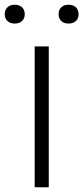

<svg xmlns="http://www.w3.org/2000/svg" viewBox="-56 -791 352 811"><path d="M90.5 0V-595H150V0ZM233.5 -691.5Q214.5 -691.5 203 -702.2Q191.5 -713 191.5 -731Q191.5 -749.5 203 -760.2Q214.5 -771 233.5 -771Q253 -771 264.5 -760.2Q276 -749.5 276 -731Q276 -713 264.5 -702.2Q253 -691.5 233.5 -691.5ZM6.5 -691.5Q-13 -691.5 -24.5 -702.2Q-36 -713 -36 -731Q-36 -749.5 -24.5 -760.2Q-13 -771 6.5 -771Q25.5 -771 37 -760.2Q48.5 -749.5 48.5 -731Q48.5 -713 37 -702.2Q25.5 -691.5 6.5 -691.5Z"/></svg>

Font: Encode Sans SC Condensed Thin Light
Style: Regular
Weight: 300
Version: Version 3.002